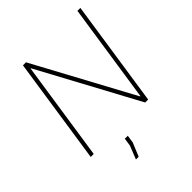

<svg xmlns="http://www.w3.org/2000/svg" viewBox="-251 -854 1211 1211"><g transform="rotate(-45 354.0 -249.0)"><path d="M570.8 0H544.4L187.5 -662.1L184.6 -661.6L85.4 0H58.6L165 -710.9H191.9L548.8 -49.8L551.8 -50.3L650.9 -710.9H677.2ZM311 122.1 273.4 212.9H249L284.2 124L292 70.8H318.4Z"/></g></svg>

Font: Roboto-ThinItalic
Style: Italic
Weight: 250
Italic angle: -12°
Designer: Google
Version: Version 1.100141; 2013; ttfautohint (v0.94.14-c901) -l 8 -r 